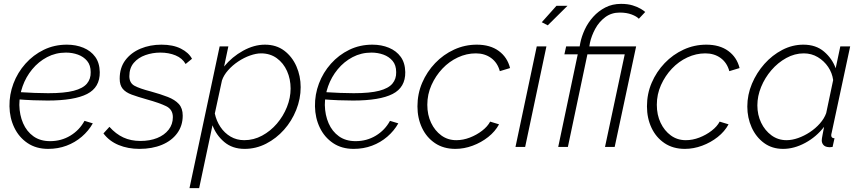

<svg xmlns="http://www.w3.org/2000/svg" viewBox="-20 -760 4449 993"><path d="M229 10Q167 10 122.5 -20Q78 -50 54 -100Q30 -150 29 -210Q28 -271 49.5 -328Q71 -385 111.5 -430.5Q152 -476 206.5 -502.5Q261 -529 326 -529Q373 -529 411.5 -513Q450 -497 472.5 -466Q495 -435 496 -387Q497 -308 430.5 -274Q364 -240 226 -240Q192 -240 152 -241.5Q112 -243 62 -247L71 -284Q122 -281 159 -279.5Q196 -278 229 -278Q313 -278 361 -290.5Q409 -303 429.5 -327.5Q450 -352 449 -387Q449 -423 430.5 -445Q412 -467 383 -477.5Q354 -488 321 -488Q268 -488 223.5 -464.5Q179 -441 146.5 -401.5Q114 -362 97 -314Q80 -266 80 -217Q81 -165 99.5 -122.5Q118 -80 153 -55Q188 -30 239 -30Q297 -30 344 -58.5Q391 -87 417 -135L460 -122Q438 -83 403 -53Q368 -23 324 -6.5Q280 10 229 10Z M701 10Q642 10 593.5 -10Q545 -30 515 -70L546 -104Q579 -67 618 -49Q657 -31 706 -31Q755 -31 792.5 -46Q830 -61 852 -89Q874 -117 874 -154Q874 -194 839 -211Q804 -228 739 -246Q693 -259 661.5 -270.5Q630 -282 614.5 -301Q599 -320 599 -353Q599 -410 628.5 -449Q658 -488 707 -508.5Q756 -529 815 -529Q875 -529 915.5 -508.5Q956 -488 973 -456L940 -429Q923 -459 888 -473.5Q853 -488 809 -488Q769 -488 732 -475Q695 -462 672 -435Q649 -408 649 -366Q649 -331 675.5 -316.5Q702 -302 760 -287Q811 -273 848 -258.5Q885 -244 905 -222Q925 -200 925 -162Q925 -110 896.5 -71Q868 -32 817.5 -11Q767 10 701 10Z M1116 -520H1161L1139 -416Q1180 -466 1237 -497.5Q1294 -529 1350 -529Q1409 -529 1450 -498Q1491 -467 1513 -417Q1535 -367 1535 -309Q1535 -249 1512 -191.5Q1489 -134 1449 -89Q1409 -44 1356.5 -17Q1304 10 1245 10Q1182 10 1140 -25.5Q1098 -61 1079 -112L1010 213H960ZM1243 -35Q1292 -35 1335.5 -58.5Q1379 -82 1412 -120.5Q1445 -159 1464 -206.5Q1483 -254 1483 -302Q1483 -351 1464.5 -392.5Q1446 -434 1411.5 -459Q1377 -484 1330 -484Q1305 -484 1273.5 -473Q1242 -462 1212 -442Q1182 -422 1159.5 -396.5Q1137 -371 1128 -344L1091 -173Q1099 -135 1120 -103.5Q1141 -72 1172.5 -53.5Q1204 -35 1243 -35Z M1809 10Q1747 10 1702.5 -20Q1658 -50 1634 -100Q1610 -150 1609 -210Q1608 -271 1629.5 -328Q1651 -385 1691.5 -430.5Q1732 -476 1786.5 -502.5Q1841 -529 1906 -529Q1953 -529 1991.5 -513Q2030 -497 2052.5 -466Q2075 -435 2076 -387Q2077 -308 2010.5 -274Q1944 -240 1806 -240Q1772 -240 1732 -241.5Q1692 -243 1642 -247L1651 -284Q1702 -281 1739 -279.5Q1776 -278 1809 -278Q1893 -278 1941 -290.5Q1989 -303 2009.5 -327.5Q2030 -352 2029 -387Q2029 -423 2010.5 -445Q1992 -467 1963 -477.5Q1934 -488 1901 -488Q1848 -488 1803.5 -464.5Q1759 -441 1726.5 -401.5Q1694 -362 1677 -314Q1660 -266 1660 -217Q1661 -165 1679.5 -122.5Q1698 -80 1733 -55Q1768 -30 1819 -30Q1877 -30 1924 -58.5Q1971 -87 1997 -135L2040 -122Q2018 -83 1983 -53Q1948 -23 1904 -6.5Q1860 10 1809 10Z M2335 10Q2274 10 2230 -19.5Q2186 -49 2162.5 -99Q2139 -149 2139 -210Q2139 -275 2163.5 -332Q2188 -389 2230.5 -433.5Q2273 -478 2328.5 -503.5Q2384 -529 2446 -529Q2515 -529 2559.5 -496.5Q2604 -464 2618 -408L2565 -392Q2553 -436 2520 -460Q2487 -484 2441 -484Q2393 -484 2348 -463Q2303 -442 2268 -405Q2233 -368 2211.5 -320Q2190 -272 2190 -218Q2190 -166 2209.5 -125Q2229 -84 2262.5 -59.5Q2296 -35 2340 -35Q2375 -35 2410 -48.5Q2445 -62 2473.5 -84Q2502 -106 2515 -131L2561 -117Q2541 -80 2505 -51.5Q2469 -23 2424.5 -6.5Q2380 10 2335 10Z M2756 -520H2806L2696 0H2646ZM2813 -629 2782 -645 2858 -730H2915Z M2968 -479H2899L2908 -520H2978L2981 -537Q2988 -572 3004.5 -607.5Q3021 -643 3048 -673Q3075 -703 3111 -721.5Q3147 -740 3192 -740Q3227 -740 3252.5 -732Q3278 -724 3294.5 -714Q3311 -704 3317 -698L3284 -663Q3273 -675 3247 -685Q3221 -695 3185 -695Q3142 -695 3110 -671Q3078 -647 3058.5 -611Q3039 -575 3031 -538L3028 -520H3270L3159 0H3109L3211 -479H3018L2917 0H2867Z M3522 10Q3461 10 3417 -19.5Q3373 -49 3349.5 -99Q3326 -149 3326 -210Q3326 -275 3350.5 -332Q3375 -389 3417.5 -433.5Q3460 -478 3515.5 -503.5Q3571 -529 3633 -529Q3702 -529 3746.5 -496.5Q3791 -464 3805 -408L3752 -392Q3740 -436 3707 -460Q3674 -484 3628 -484Q3580 -484 3535 -463Q3490 -442 3455 -405Q3420 -368 3398.5 -320Q3377 -272 3377 -218Q3377 -166 3396.5 -125Q3416 -84 3449.5 -59.5Q3483 -35 3527 -35Q3562 -35 3597 -48.5Q3632 -62 3660.5 -84Q3689 -106 3702 -131L3748 -117Q3728 -80 3692 -51.5Q3656 -23 3611.5 -6.5Q3567 10 3522 10Z M4030 10Q3973 10 3931.5 -20.5Q3890 -51 3867.5 -101Q3845 -151 3845 -209Q3845 -270 3869 -327Q3893 -384 3933.5 -429.5Q3974 -475 4026 -502Q4078 -529 4135 -529Q4200 -529 4242 -493Q4284 -457 4302 -407L4326 -520H4377L4281 -72Q4280 -69 4279.5 -66Q4279 -63 4279 -60Q4279 -45 4296 -45L4286 0Q4280 0 4275 1Q4270 2 4266 1Q4248 0 4239 -10Q4230 -20 4230 -34Q4230 -39 4231 -45Q4232 -51 4234.5 -64.5Q4237 -78 4242 -104Q4202 -52 4144.5 -21Q4087 10 4030 10ZM4048 -35Q4076 -35 4107.5 -46Q4139 -57 4168.5 -76.5Q4198 -96 4220.5 -121.5Q4243 -147 4253 -175L4289 -346Q4284 -383 4263 -414Q4242 -445 4209.5 -464.5Q4177 -484 4137 -484Q4090 -484 4046.5 -460Q4003 -436 3969.5 -397Q3936 -358 3916.5 -310.5Q3897 -263 3897 -215Q3897 -166 3916.5 -125.5Q3936 -85 3970 -60Q4004 -35 4048 -35Z"/></svg>

Font: Raleway Thin Light
Style: Italic
Weight: 300
Italic angle: -12°
Version: Version 4.026